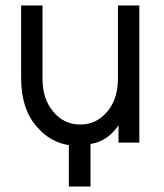

<svg xmlns="http://www.w3.org/2000/svg" viewBox="-20 -520 597 700"><path d="M57 -500V-234Q57 -179 71.5 -134Q86 -89 116 -56Q164 -1 231 9V160H310V5Q342 0 367.5 -17.5Q393 -35 412 -63V0H488V-500H410V-233Q410 -158 370 -112Q331 -66 273 -66Q213 -66 175 -112Q135 -158 135 -233V-500Z"/></svg>

Font: Unageo
Style: Regular
Weight: 400
Designer: Richard Sepsi
Foundry: Richard Sepsi
Version: Version 2.000